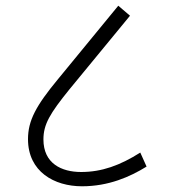

<svg xmlns="http://www.w3.org/2000/svg" viewBox="-20 -652 591 672"><path d="M267 0C360 0 435 -33 493 -69L471 -118C400 -73 336 -50 264 -50C195 -50 132 -80 132 -164C132 -217 155 -255 222 -338L435 -597L394 -632L183 -375C106 -282 78 -230 78 -165C78 -51 170 0 267 0Z"/></svg>

Font: Noto Sans Devanagari UI Light
Style: Regular
Weight: 300
Designer: Jelle Bosma - Monotype Design Team
Foundry: Monotype Imaging Inc.
Version: Version 2.004